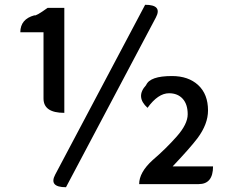

<svg xmlns="http://www.w3.org/2000/svg" viewBox="-20 -770 962 803"><path d="M249 -298Q162 -298 162 -358V-635H65Q65 -690 124 -706Q129 -701 179 -737H249V-298ZM256 13Q183 13 211 -40L587 -750Q660 -750 632 -697L256 13ZM562 0Q562 -49 618 -100Q674 -148 719 -199Q765 -251 765 -292Q765 -334 744 -357Q723 -380 687 -380Q641 -380 597 -319Q546 -365 591 -414Q607 -452 699 -452Q768 -452 809 -414Q850 -376 850 -308Q850 -251 806 -192Q775 -151 702 -74H871Q871 0 811 0Z"/></svg>

Font: Swei Half Moon CJK TC
Style: Medium
Weight: 500
Version: Version 2.125